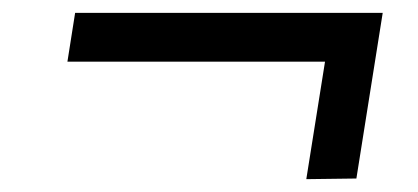

<svg xmlns="http://www.w3.org/2000/svg" viewBox="-20 -372 651 299"><path d="M529 -276H85L97 -352H576L535 -94L457 -93L493 -319Z"/></svg>

Font: Sora Variable Italic
Style: Regular
Weight: 400
Designer: Jonathan Barnbrook, Julián Moncada
Foundry: Barnbrook Fonts
Version: Version 2.000